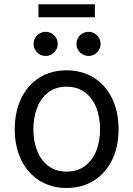

<svg xmlns="http://www.w3.org/2000/svg" viewBox="-20 -890 640 921"><path d="M50.8 -269.5Q50.8 -354 81.8 -418.2Q112.8 -482.4 169.2 -517.6Q225.6 -552.7 299.3 -552.7Q373 -552.7 429.7 -517.6Q486.3 -482.4 517.6 -418.2Q548.8 -354 548.8 -269.5Q548.8 -186 517.6 -122.3Q486.3 -58.6 429.7 -23.4Q373 11.7 299.3 11.7Q226.1 11.7 169.7 -23.4Q113.3 -58.6 82 -122.3Q50.8 -186 50.8 -269.5ZM460 -269.5Q460 -325.7 442.4 -372.1Q424.8 -418.5 388.4 -446.3Q352.1 -474.1 299.3 -474.1Q247.1 -474.1 211.2 -446.5Q175.3 -418.9 157.7 -372.3Q140.1 -325.7 140.1 -269.5Q140.1 -213.9 157.7 -168Q175.3 -122.1 211.2 -94.5Q247.1 -66.9 299.3 -66.9Q352.1 -66.9 388.4 -94.5Q424.8 -122.1 442.4 -168Q460 -213.9 460 -269.5ZM346.7 -679.7Q346.7 -695.3 354.5 -708.5Q362.3 -721.7 375.7 -729.5Q389.2 -737.3 404.8 -737.3Q420.4 -737.3 433.6 -729.5Q446.8 -721.7 454.6 -708.5Q462.4 -695.3 462.4 -679.7Q462.4 -664.1 454.6 -650.6Q446.8 -637.2 433.6 -629.4Q420.4 -621.6 404.8 -621.6Q389.2 -621.6 375.7 -629.4Q362.3 -637.2 354.5 -650.6Q346.7 -664.1 346.7 -679.7ZM141.1 -679.7Q141.1 -695.3 148.9 -708.5Q156.7 -721.7 170.2 -729.5Q183.6 -737.3 199.2 -737.3Q214.8 -737.3 228 -729.5Q241.2 -721.7 249 -708.5Q256.8 -695.3 256.8 -679.7Q256.8 -664.1 249 -650.6Q241.2 -637.2 228 -629.4Q214.8 -621.6 199.2 -621.6Q183.6 -621.6 170.2 -629.4Q156.7 -637.2 148.9 -650.6Q141.1 -664.1 141.1 -679.7ZM435.1 -807.1H164.6V-869.6H435.1Z"/></svg>

Font: Inter RS Variable
Style: Regular
Weight: 400
Designer: Rasmus Andersson (customised by Maria Ramos and Noel Pretorius)
Foundry: rsms
Version: Version 3.001;Glyphs 3.2.3 (3260)